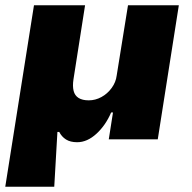

<svg xmlns="http://www.w3.org/2000/svg" viewBox="-21 -529 730 729"><path d="M-1 180 108 -509H302L258 -228Q254 -202 258.5 -184Q263 -166 277.5 -157Q292 -148 316 -148Q341 -148 364 -160.5Q387 -173 403 -195Q419 -217 422 -242L465 -509H658L578 0H392L408 -102H401Q380 -53 345 -21Q310 11 272 11Q246 11 229.5 0.5Q213 -10 204 -28H197L185 180Z"/></svg>

Font: Nunito Sans 6pt Black
Style: Italic
Weight: 900
Italic angle: -9°
Version: Version 3.101;gftools[0.9.27]